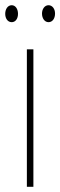

<svg xmlns="http://www.w3.org/2000/svg" viewBox="-32 -716 231 736"><path d="M-12 -663C-12 -646 -3 -631 13 -631C27 -631 37 -644 37 -663C37 -682 27 -696 13 -696C-3 -696 -12 -680 -12 -663ZM129 -664C129 -646 139 -631 154 -631C169 -631 179 -645 179 -664C179 -683 168 -696 154 -696C139 -696 129 -681 129 -664ZM96 0V-527H71V0Z"/></svg>

Font: Noto Sans Georgian ExtraCondensed Thin
Style: Regular
Weight: 100
Width: 2
Designer: Monotype Design Team, Akaki Razmadze
Foundry: Google LLC
Version: Version 2.005